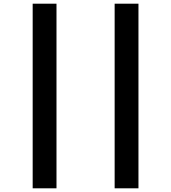

<svg xmlns="http://www.w3.org/2000/svg" viewBox="-20 -785 928 1040"><path d="M157 235V-765H286V235ZM601 235V-765H730V235Z"/></svg>

Font: Noto Sans Display SemiCondensed Extra
Style: Regular
Weight: 800
Width: 4
Designer: Monotype Design Team
Foundry: Monotype Imaging Inc.
Version: Version 1.900